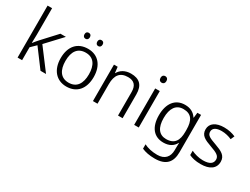

<svg xmlns="http://www.w3.org/2000/svg" viewBox="-75 -1476 3172 2432"><g transform="rotate(30 1511.0 -260.0)"><path d="M153 -370V-760H87V0H153V-189L227 -261L422 0H503L273 -305L486 -533H406L215 -326C195 -305 168 -271 153 -252H150C151 -290 153 -335 153 -370Z M673 -680C673 -652 689 -636 712 -636C736 -636 752 -652 752 -680C752 -709 736 -723 712 -723C689 -723 673 -709 673 -680ZM860 -680C860 -652 876 -636 898 -636C922 -636 938 -652 938 -680C938 -709 922 -723 898 -723C876 -723 860 -709 860 -680ZM1046 -267C1046 -436 957 -543 807 -543C655 -543 563 -441 563 -267C563 -96 658 10 803 10C957 10 1046 -97 1046 -267ZM633 -267C633 -404 689 -486 806 -486C925 -486 976 -398 976 -267C976 -134 923 -47 804 -47C687 -47 633 -134 633 -267Z M1434 -543C1351 -543 1288 -505 1257 -448H1253L1243 -533H1189V0H1256V-286C1256 -417 1307 -486 1425 -486C1512 -486 1556 -440 1556 -344V0H1623V-348C1623 -484 1557 -543 1434 -543Z M1826 -732C1800 -732 1783 -715 1783 -684C1783 -653 1800 -636 1826 -636C1852 -636 1869 -653 1869 -684C1869 -715 1852 -732 1826 -732ZM1859 -533H1792V0H1859Z M2226 -543C2083 -543 2002 -435 2002 -263C2002 -88 2084 10 2222 10C2304 10 2363 -22 2396 -86H2399C2398 -65 2397 -33 2397 -9V19C2397 120 2342 183 2234 183C2157 183 2090 167 2040 141V205C2090 227 2151 240 2230 240C2393 240 2463 159 2463 14V-533H2409L2400 -456H2396C2360 -512 2305 -543 2226 -543ZM2234 -486C2351 -486 2397 -415 2397 -276V-246C2397 -123 2355 -46 2231 -46C2127 -46 2072 -122 2072 -263C2072 -404 2127 -486 2234 -486Z M2976 -143C2976 -234 2907 -265 2810 -300C2714 -335 2668 -351 2668 -408C2668 -459 2713 -487 2793 -487C2846 -487 2899 -473 2941 -454L2965 -509C2917 -530 2862 -543 2797 -543C2680 -543 2603 -493 2603 -405C2603 -314 2669 -286 2769 -250C2869 -215 2911 -191 2911 -138C2911 -81 2869 -46 2769 -46C2706 -46 2643 -65 2598 -87V-24C2638 -4 2693 10 2768 10C2899 10 2976 -44 2976 -143Z"/></g></svg>

Font: Noto Kufi Arabic Light
Style: Regular
Weight: 300
Designer: Monotype Design Team, David Williams, Khaled Hosny
Foundry: Google LLC
Version: Version 2.109